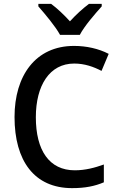

<svg xmlns="http://www.w3.org/2000/svg" viewBox="-20 -961 610 991"><path d="M290 -781H392C415 -826 471 -890 505 -928V-941H439C405 -915 375 -888 341 -851C309 -886 275 -918 244 -941H178V-928C213 -888 266 -825 290 -781ZM363 -633C417 -633 464 -616 504 -595L541 -683C489 -710 426 -724 362 -724C163 -724 55 -570 55 -357C55 -131 157 10 352 10C419 10 469 0 516 -20V-112C469 -95 420 -82 366 -82C234 -82 165 -185 165 -356C165 -520 236 -633 363 -633Z"/></svg>

Font: Noto Sans Devanagari SemiCondensed Medium
Style: Regular
Weight: 500
Width: 4
Designer: Jelle Bosma - Monotype Design Team
Foundry: Monotype Imaging Inc.
Version: Version 2.004